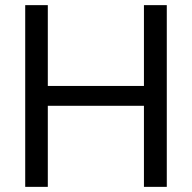

<svg xmlns="http://www.w3.org/2000/svg" viewBox="-20 -727 746 747"><path d="M78.1 -707H166V-392.6H540V-707H628.9V0H540V-315.4H166V0H78.1Z"/></svg>

Font: Pretendard GOV Variable
Style: Regular
Weight: 400
Designer: Base glyphs from Inter by Rasmus Andersson; Hangul glyphs from Noto Sans CJK(Source Han Sans) by Jang Soo-young and Kang
Foundry: Kil Hyung-jin
Version: Version 1.307;Glyphs 3.2 (3192)